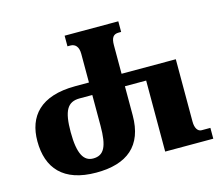

<svg xmlns="http://www.w3.org/2000/svg" viewBox="-103 -848 1145 995"><g transform="rotate(-15 470.0 -350.0)"><path d="M297 14C463 14 555 -61 555 -224V-380H669V1H927V-57H880C860 -57 846 -77 846 -112V-447H555V-600C555 -641 567 -657 596 -657H609V-714H321V-657H337C361 -657 380 -641 380 -601V-447H307C118 -447 43 -354 43 -222C43 -78 120 14 297 14ZM300 -61C250 -61 222 -105 222 -223C222 -337 246 -380 312 -380H380V-215C380 -104 358 -61 300 -61Z"/></g></svg>

Font: Noto Serif Georgian Condensed Black
Style: Regular
Weight: 900
Width: 3
Designer: Monotype Design Team, Akaki Razmadze
Foundry: Google LLC
Version: Version 2.003